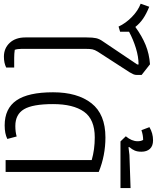

<svg xmlns="http://www.w3.org/2000/svg" viewBox="63 -886 823 1008"><g transform="rotate(90 475.0 -382.5)"><path d="M168 -104V-425Q168 -458 172 -475.5Q176 -493 189 -511L310 -691V-698Q270 -698 224.5 -684Q179 -670 138 -648V-601L111 -593Q94 -630 61 -662.5Q28 -695 -9 -709L7 -754Q44 -739 69 -722Q94 -705 113 -681Q161 -716 207.5 -735Q254 -754 309 -758L365 -714V-689Q365 -679 361.5 -671Q358 -663 351 -651L243 -484Q233 -468 230.5 -455.5Q228 -443 228 -418V-85Q228 -63 233 -48Q254 -45 275 -45H326V-3Q302 9 269 9Q225 9 196.5 -21.5Q168 -52 168 -104Z M456 -249Q456 -377 513.5 -450.5Q571 -524 693 -524Q788 -524 874 -489V0H812V-452Q756 -468 693 -468Q598 -468 558 -411.5Q518 -355 518 -249Q518 -142 545 -96.5Q572 -51 633 -51Q664 -51 688 -58L701 -9Q673 5 630 5Q541 5 498.5 -57Q456 -119 456 -249Z M687 -631Q713 -662 713 -693Q713 -711 706 -722Q681 -722 655 -713L639 -755Q671 -774 708 -774Q738 -774 753 -757.5Q768 -741 768 -713Q768 -692 762 -678Q756 -664 744 -650V-645L785 -650L959 -656V-603H714Z"/></g></svg>

Font: Athiti
Style: Regular
Weight: 400
Designer: CadsonDemak Team
Foundry: CadsonDemak
Version: Version 1.033